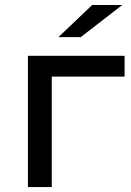

<svg xmlns="http://www.w3.org/2000/svg" viewBox="-20 -755 528 775"><path d="M92.8 0V-529.8H482.9V-445.8H189V0ZM215.8 -605 352.1 -734.9H473.6L305.7 -605Z"/></svg>

Font: Montserrat Medium
Style: Regular
Weight: 500
Designer: Julieta Ulanovsky
Foundry: Julieta Ulanovsky
Version: Version 7.200